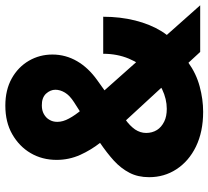

<svg xmlns="http://www.w3.org/2000/svg" viewBox="-51 -727 789 727"><g transform="rotate(-90 343.5 -363.5)"><path d="M283.7 11.2Q208 11.2 151.9 -16.1Q96.7 -43 65.9 -90.3Q36.1 -136.2 36.1 -193.4Q36.1 -235.8 52.7 -267.6Q69.3 -299.8 98.6 -326.7Q126.5 -352.1 167 -379.9L319.8 -477.5Q345.7 -494.1 356.4 -512.2Q367.2 -530.3 367.2 -548.3Q367.2 -567.4 352.1 -584Q336.4 -600.1 307.6 -599.6Q288.6 -599.6 274.9 -591.8Q260.3 -583.5 253.4 -570.8Q245.6 -558.1 245.6 -541Q245.6 -519.5 258.3 -496.6Q270.5 -473.6 292 -448.2Q315.4 -418.9 338.9 -391.6L687 0H510.3L218.8 -316.4Q190.4 -348.1 166.5 -378.4Q138.7 -414.1 120.6 -454.1Q101.6 -496.6 101.6 -543.5Q101.6 -598.1 127 -641.6Q152.3 -685.1 199.2 -711.9Q244.6 -737.8 307.1 -737.8Q366.7 -737.8 410.2 -713.4Q453.1 -689.5 477.1 -648.4Q500.5 -607.9 500.5 -559.6Q500.5 -509.3 475.1 -465.8Q450.7 -423.8 403.8 -390.1L254.4 -283.2Q231 -266.6 216.8 -246.6Q203.6 -226.6 203.6 -204.6Q203.6 -181.6 214.8 -163.6Q225.1 -147 246.6 -136.2Q266.1 -126.5 294.9 -126.5Q332 -126.5 368.7 -144Q406.7 -162.1 436 -193.8Q466.8 -227.1 484.9 -270Q503.4 -314.5 503.4 -367.2H643.6Q643.6 -302.7 629.4 -246.1Q615.2 -189.5 588.4 -146Q560.1 -101.6 520 -72.3Q515.6 -70.3 507.8 -65.9Q500 -61.5 495.6 -59.1Q491.7 -56.6 483.4 -52Q475.1 -47.4 470.7 -45.4Q428.7 -15.1 379.9 -2Q331.1 11.2 283.7 11.2Z"/></g></svg>

Font: My Font
Style: Regular
Weight: 500
Designer: Rasmus Andersson
Foundry: rsms
Version: Version 0.001